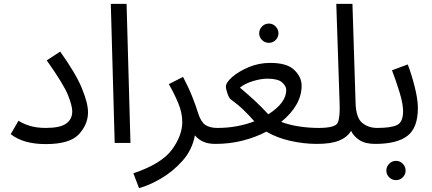

<svg xmlns="http://www.w3.org/2000/svg" viewBox="-20 -734 2216 986"><path d="M35 -45Q100 6 215 6Q339 6 385.5 -45Q432 -96 432 -157Q432 -205 400 -282Q368 -359 289 -469L220 -424Q307 -301 329 -246Q351 -191 351 -162Q351 -122 320 -99.5Q289 -77 215 -77Q167 -77 131 -88.5Q95 -100 75 -114Z M569 0 549 -714H630L650 0Z M1086 5Q1108 5 1122 -8.5Q1136 -22 1136 -38Q1136 -77 1096 -77Q1057 -77 1034.5 -92.5Q1012 -108 998 -151Q987 -188 967.5 -237Q948 -286 920 -339L847 -302Q873 -257 894.5 -206.5Q916 -156 916 -107Q916 -38 863 34.5Q810 107 665 156L694 232Q744 219 805.5 183.5Q867 148 917 92Q967 36 981 -39Q997 -19 1022.5 -7Q1048 5 1086 5Z M1657 -38Q1657 -77 1617 -77Q1567 -77 1517 -84.5Q1467 -92 1424 -108Q1529 -194 1529 -294Q1529 -338 1491.5 -374.5Q1454 -411 1368 -411Q1309 -411 1257 -389Q1205 -367 1172.5 -338.5Q1140 -310 1140 -289Q1140 -278 1148 -254Q1156 -230 1166 -223Q1202 -197 1232 -168Q1262 -139 1286 -111Q1245 -95 1197 -86Q1149 -77 1096 -77L1086 5Q1160 5 1226.5 -12Q1293 -29 1348 -58Q1402 -26 1471.5 -10.5Q1541 5 1607 5Q1629 5 1643 -8.5Q1657 -22 1657 -38ZM1212 -284Q1236 -304 1277.5 -317Q1319 -330 1353 -330Q1407 -330 1428.5 -311Q1450 -292 1450 -272Q1450 -206 1358 -147Q1317 -191 1283.5 -221.5Q1250 -252 1212 -284ZM1361 -514Q1381 -514 1395.5 -528.5Q1410 -543 1410 -563Q1410 -583 1395.5 -598Q1381 -613 1361 -613Q1340 -613 1325.5 -598Q1311 -583 1311 -563Q1311 -543 1325.5 -528.5Q1340 -514 1361 -514Z M1957 -38Q1957 -77 1917 -77Q1871 -77 1839.5 -103.5Q1808 -130 1806 -207L1790 -714H1707L1724 -205Q1727 -129 1714 -103Q1701 -77 1616 -77L1607 5Q1680 5 1721.5 -12Q1763 -29 1783 -62Q1796 -34 1826 -14.5Q1856 5 1907 5Q1929 5 1943 -8.5Q1957 -22 1957 -38Z M1907 5Q2019 5 2072.5 -36.5Q2126 -78 2126 -179Q2126 -224 2109.5 -289Q2093 -354 2074 -403L1993 -373Q2015 -316 2032.5 -258Q2050 -200 2050 -163Q2050 -108 2020 -92.5Q1990 -77 1917 -77ZM2014 191Q2034 191 2048.5 176.5Q2063 162 2063 142Q2063 122 2048.5 107Q2034 92 2014 92Q1993 92 1978.5 107Q1964 122 1964 142Q1964 162 1978.5 176.5Q1993 191 2014 191Z"/></svg>

Font: Noto Sans Arabic
Style: Regular
Weight: 400
Designer: Nadine Chahine - Monotype Design Team
Foundry: Monotype Imaging Inc.
Version: Version 1.902